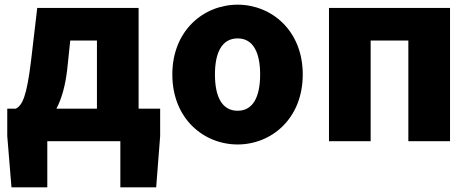

<svg xmlns="http://www.w3.org/2000/svg" viewBox="-20 -603 2013 820"><path d="M182 0H494V197H647L664 -22V-139H572V-569H139L113 -347C94 -188 75 -154 48 -139H11V-22L29 197H182ZM221 -139C243 -181 259 -236 267 -306L280 -430H394V-139Z M995 14C1139 14 1273 -96 1273 -285C1273 -473 1139 -583 995 -583C850 -583 716 -473 716 -285C716 -96 850 14 995 14ZM995 -130C928 -130 898 -190 898 -285C898 -379 928 -439 995 -439C1061 -439 1091 -379 1091 -285C1091 -190 1061 -130 995 -130Z M1385 0H1563V-430H1724V0H1902V-569H1385Z"/></svg>

Font: Noto Sans HK Black
Style: Regular
Weight: 900
Designer: Ryoko NISHIZUKA 西塚涼子 (kana, bopomofo & ideographs); Paul D. Hunt (Latin, Greek & Cyrillic); Sandoll Communications 산돌커뮤니
Foundry: Adobe
Version: Version 2.004;hotconv 1.0.118;makeotfexe 2.5.65603